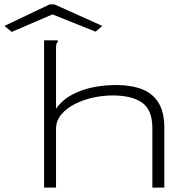

<svg xmlns="http://www.w3.org/2000/svg" viewBox="-88 -847 858 867"><path d="M111 -665H173V-658Q167 -653 166 -646Q165 -639 165 -622V-356Q201 -408 272.5 -435.5Q344 -463 438 -463Q504 -463 552.5 -444.5Q601 -426 627.5 -383.5Q654 -341 654 -270V0H600V-268Q600 -351 553.5 -383.5Q507 -416 421 -416Q376 -416 331 -406Q286 -396 248.5 -376.5Q211 -357 188 -329Q165 -301 165 -265V0H111ZM-35 -703 -68 -730 136 -827H158L374 -730L344 -704L149 -782Z"/></svg>

Font: Inconsolata ExtraExpanded Light
Style: Regular
Weight: 300
Width: 8
Monospace: yes
Designer: Raph Levien, Cyreal, Brenton Simpson
Foundry: Raph Levien, Cyreal, Google
Version: Version 3.001; ttfautohint (v1.8.2.53-6de2)